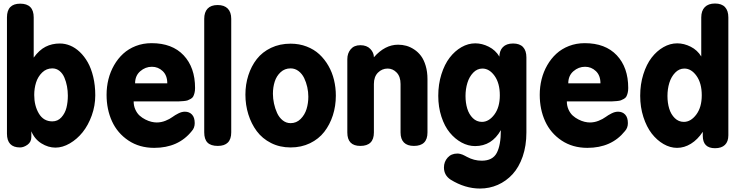

<svg xmlns="http://www.w3.org/2000/svg" viewBox="-20 -839 4262 1104"><path d="M20 -70.8V-738.8Q20 -817.9 96.2 -817.9Q173.8 -817.9 173.8 -738.8V-507.8Q205.1 -551.3 241.9 -570.1Q278.8 -588.9 324.2 -588.9Q354.5 -588.9 383.5 -576.9Q412.6 -564.9 438.7 -540.3Q464.8 -515.6 484.6 -480.7Q504.4 -445.8 516.1 -397Q527.8 -348.1 527.8 -291Q527.8 -231.4 507.6 -175Q487.3 -118.7 455.1 -78.6Q422.9 -38.6 381.3 -14.4Q339.8 9.8 298.8 9.8Q257.3 9.8 218 -14.6Q178.7 -39.1 160.2 -84V-51.8Q160.2 -22.5 138.2 -6.8Q116.2 8.8 95.2 8.8Q20 8.8 20 -70.8ZM280.8 -141.1Q312 -141.1 333 -164.3Q354 -187.5 362.1 -219.5Q370.1 -251.5 370.1 -289.1Q370.1 -316.4 365.2 -342.8Q360.4 -369.1 350.3 -392.8Q340.3 -416.5 322.3 -431.2Q304.2 -445.8 280.8 -445.8Q246.6 -445.8 222.2 -421.9Q197.8 -397.9 187.3 -364.3Q176.8 -330.6 176.8 -293Q176.8 -231 203.6 -186Q230.5 -141.1 280.8 -141.1Z M851.6 -590.8Q970.2 -590.8 1035.9 -521Q1101.6 -451.2 1101.6 -333Q1101.6 -316.9 1098.4 -304.4Q1095.2 -292 1090.8 -283.9Q1086.4 -275.9 1076.4 -270.3Q1066.4 -264.6 1059.1 -262Q1051.8 -259.3 1035.4 -257.8Q1019 -256.3 1009 -256.1Q999 -255.9 977.5 -255.9H748.5Q748.5 -230.5 758.3 -209Q768.1 -187.5 782.7 -174.3Q797.4 -161.1 815.7 -151.9Q834 -142.6 850.6 -138.7Q867.2 -134.8 880.9 -134.8Q906.7 -134.8 931.2 -144.5Q955.6 -154.3 970.9 -165.8Q986.3 -177.2 1005.9 -187Q1025.4 -196.8 1043 -196.8Q1068.4 -196.8 1084 -180.2Q1099.6 -163.6 1099.6 -130.9Q1099.6 -103.5 1082.5 -85Q1005.4 11.2 866.7 11.2Q781.7 11.2 718.5 -31Q655.3 -73.2 624 -141.6Q592.8 -210 592.8 -293.9Q592.8 -339.8 603.5 -383.1Q614.3 -426.3 636 -464.1Q657.7 -502 688.2 -530Q718.8 -558.1 760.7 -574.5Q802.7 -590.8 851.6 -590.8ZM756.8 -359.9H941.9Q941.9 -405.3 915.5 -430.2Q889.2 -455.1 853.5 -455.1Q815.9 -455.1 786.4 -429.4Q756.8 -403.8 756.8 -359.9Z M1154.3 -78.1V-731Q1154.3 -769 1173.8 -789.6Q1193.4 -810.1 1231.4 -810.1Q1269.5 -810.1 1289.6 -789.6Q1309.6 -769 1309.6 -731V-78.1Q1309.6 0 1232.4 0Q1192.4 0 1173.3 -19Q1154.3 -38.1 1154.3 -78.1Z M1650.9 -587.9Q1700.7 -587.9 1743.2 -571.5Q1785.6 -555.2 1816.2 -526.9Q1846.7 -498.5 1868.4 -460.7Q1890.1 -422.9 1900.6 -379.2Q1911.1 -335.4 1911.1 -289.1Q1911.1 -229 1893.8 -175.5Q1876.5 -122.1 1844.5 -80.8Q1812.5 -39.6 1762.5 -15.4Q1712.4 8.8 1650.9 8.8Q1588.9 8.8 1538.6 -16.6Q1488.3 -42 1456.5 -84.7Q1424.8 -127.4 1408 -181.4Q1391.1 -235.4 1391.1 -294.9Q1391.1 -353.5 1408 -406Q1424.8 -458.5 1456.5 -499.3Q1488.3 -540 1538.6 -564Q1588.9 -587.9 1650.9 -587.9ZM1650.9 -445.8Q1617.2 -445.8 1593.5 -423.8Q1569.8 -401.9 1559.6 -369.6Q1549.3 -337.4 1549.3 -299.8Q1549.3 -272.5 1555.4 -243.9Q1561.5 -215.3 1573.2 -189.5Q1585 -163.6 1605.2 -147.2Q1625.5 -130.9 1650.9 -130.9Q1684.6 -130.9 1708.5 -154.8Q1732.4 -178.7 1742.7 -212.2Q1752.9 -245.6 1752.9 -283.2Q1752.9 -310.5 1746.8 -338.1Q1740.7 -365.7 1728.8 -390.4Q1716.8 -415 1696.5 -430.4Q1676.3 -445.8 1650.9 -445.8Z M1977.1 -77.1V-499Q1977.1 -532.7 1996.6 -555.9Q2016.1 -579.1 2051.8 -579.1Q2088.9 -579.1 2109.4 -557.6Q2129.9 -536.1 2129.9 -509.8Q2193.4 -582 2269 -582Q2293.5 -582 2316.4 -575.7Q2339.4 -569.3 2361.8 -554.4Q2384.3 -539.6 2400.9 -517.3Q2417.5 -495.1 2427.7 -460.7Q2438 -426.3 2438 -383.8V-77.1Q2438 0 2359.9 0Q2322.3 0 2302.7 -19.5Q2283.2 -39.1 2283.2 -77.1V-356Q2283.2 -398.4 2261 -421.6Q2238.8 -444.8 2209 -444.8Q2176.8 -444.8 2153.3 -421.4Q2129.9 -397.9 2129.9 -356V-77.1Q2129.9 0 2051.8 0Q1977.1 0 1977.1 -77.1Z M2851.1 -514.2V-508.8Q2851.1 -547.4 2871.6 -568.1Q2892.1 -588.9 2930.2 -588.9Q2968.3 -588.9 2987.5 -568.4Q3006.8 -547.9 3006.8 -508.8V-77.1Q3006.8 -1 2985.4 61Q2963.9 123 2927.2 162.8Q2890.6 202.6 2842.5 223.9Q2794.4 245.1 2739.7 245.1Q2653.8 245.1 2570.8 193.8Q2532.7 168.5 2532.7 124Q2532.7 91.3 2553.7 67.6Q2574.7 43.9 2609.9 43.9Q2618.2 43.9 2626.7 46.1Q2635.3 48.3 2639.9 50.3Q2644.5 52.2 2653.6 56.9Q2662.6 61.5 2665 63Q2705.6 85 2750 85Q2812.5 85 2836.2 40.5Q2859.9 -3.9 2859.9 -90.8Q2808.1 1 2711.9 1Q2671.9 1 2634 -19.5Q2596.2 -40 2566.2 -76.4Q2536.1 -112.8 2518.1 -168.2Q2500 -223.6 2500 -288.1Q2500 -354.5 2518.1 -411.9Q2536.1 -469.2 2565.7 -507.6Q2595.2 -545.9 2633.5 -567.9Q2671.9 -589.8 2712.9 -589.8Q2752 -589.8 2790.5 -570.3Q2829.1 -550.8 2851.1 -514.2ZM2751 -138.2Q2791 -138.2 2822.5 -180.2Q2854 -222.2 2854 -291Q2854 -360.4 2824 -402.6Q2793.9 -444.8 2753.9 -444.8Q2723.6 -444.8 2700.9 -421.1Q2678.2 -397.5 2667.5 -362.3Q2656.7 -327.1 2656.7 -287.1Q2656.7 -247.6 2666.7 -214.6Q2676.8 -181.6 2698.7 -159.9Q2720.7 -138.2 2751 -138.2Z M3342.3 -590.8Q3460.9 -590.8 3526.6 -521Q3592.3 -451.2 3592.3 -333Q3592.3 -316.9 3589.1 -304.4Q3585.9 -292 3581.5 -283.9Q3577.1 -275.9 3567.1 -270.3Q3557.1 -264.6 3549.8 -262Q3542.5 -259.3 3526.1 -257.8Q3509.8 -256.3 3499.8 -256.1Q3489.7 -255.9 3468.3 -255.9H3239.3Q3239.3 -230.5 3249 -209Q3258.8 -187.5 3273.4 -174.3Q3288.1 -161.1 3306.4 -151.9Q3324.7 -142.6 3341.3 -138.7Q3357.9 -134.8 3371.6 -134.8Q3397.5 -134.8 3421.9 -144.5Q3446.3 -154.3 3461.7 -165.8Q3477.1 -177.2 3496.6 -187Q3516.1 -196.8 3533.7 -196.8Q3559.1 -196.8 3574.7 -180.2Q3590.3 -163.6 3590.3 -130.9Q3590.3 -103.5 3573.2 -85Q3496.1 11.2 3357.4 11.2Q3272.5 11.2 3209.2 -31Q3146 -73.2 3114.7 -141.6Q3083.5 -210 3083.5 -293.9Q3083.5 -339.8 3094.2 -383.1Q3105 -426.3 3126.7 -464.1Q3148.4 -502 3179 -530Q3209.5 -558.1 3251.5 -574.5Q3293.5 -590.8 3342.3 -590.8ZM3247.6 -359.9H3432.6Q3432.6 -405.3 3406.2 -430.2Q3379.9 -455.1 3344.2 -455.1Q3306.6 -455.1 3277.1 -429.4Q3247.6 -403.8 3247.6 -359.9Z M4012.2 -514.2V-738.8Q4012.2 -777.3 4032.7 -798.1Q4053.2 -818.8 4091.3 -818.8Q4129.4 -818.8 4148.7 -798.3Q4168 -777.8 4168 -738.8V-61Q4168 -24.9 4148.4 -5.9Q4128.9 13.2 4091.3 13.2Q4021 13.2 4021 -58.1V-81.1Q3991.2 -36.1 3952.9 -12.5Q3914.6 11.2 3873 11.2Q3833.5 11.2 3795.4 -10.7Q3757.3 -32.7 3727.5 -71Q3697.8 -109.4 3679.4 -166.3Q3661.1 -223.1 3661.1 -288.1Q3661.1 -354.5 3679.2 -411.9Q3697.3 -469.2 3726.8 -507.6Q3756.3 -545.9 3794.7 -567.9Q3833 -589.8 3874 -589.8Q3913.1 -589.8 3951.7 -570.3Q3990.2 -550.8 4012.2 -514.2ZM3912.1 -138.2Q3952.1 -138.2 3983.6 -180.2Q4015.1 -222.2 4015.1 -291Q4015.1 -360.4 3985.1 -402.6Q3955.1 -444.8 3915 -444.8Q3884.8 -444.8 3862.1 -421.1Q3839.4 -397.5 3828.6 -362.3Q3817.9 -327.1 3817.9 -287.1Q3817.9 -247.6 3827.9 -214.6Q3837.9 -181.6 3859.9 -159.9Q3881.8 -138.2 3912.1 -138.2Z"/></svg>

Font: BPreplay
Style: Bold
Weight: 700
Designer: Magenta/George Triantafyllakos
Foundry: Magenta/George Triantafyllakos
Version: Version 1.00